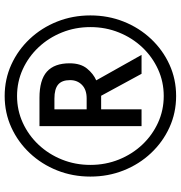

<svg xmlns="http://www.w3.org/2000/svg" viewBox="4 -768 774 822"><g transform="rotate(-90 391.0 -357.0)"><path d="M381 -373Q418 -373 438.5 -393Q459 -413 459 -444Q459 -479 440 -495Q421 -511 380 -511H334V-373ZM531 -446Q531 -399 508.5 -371.5Q486 -344 458 -332L567 -138H486L392 -311H334V-138H262V-575H383Q460 -575 495.5 -543Q531 -511 531 -446ZM46 -357Q46 -433 72.5 -499.5Q99 -566 146.5 -616.5Q194 -667 256.5 -695.5Q319 -724 391 -724Q463 -724 525.5 -695.5Q588 -667 635.5 -616.5Q683 -566 709.5 -499.5Q736 -433 736 -357Q736 -281 709.5 -214.5Q683 -148 635.5 -97.5Q588 -47 525.5 -18.5Q463 10 391 10Q319 10 256.5 -18.5Q194 -47 146.5 -97.5Q99 -148 72.5 -214.5Q46 -281 46 -357ZM96 -357Q96 -292 119 -235Q142 -178 182.5 -135Q223 -92 276.5 -67.5Q330 -43 391 -43Q452 -43 505.5 -67.5Q559 -92 599.5 -135Q640 -178 663 -235Q686 -292 686 -357Q686 -422 663 -479Q640 -536 599.5 -579Q559 -622 505.5 -646.5Q452 -671 391 -671Q330 -671 276.5 -646.5Q223 -622 182.5 -579Q142 -536 119 -479Q96 -422 96 -357Z"/></g></svg>

Font: Noto Sans Display
Style: Regular
Weight: 400
Designer: Monotype Design Team
Foundry: Monotype Imaging Inc.
Version: Version 2.003